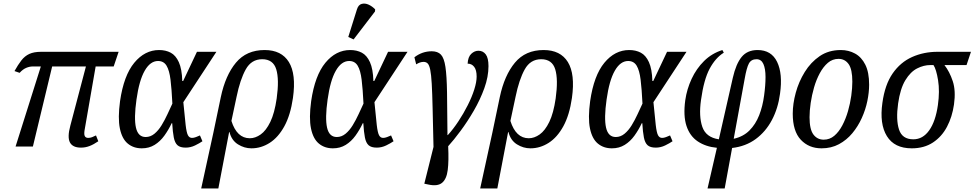

<svg xmlns="http://www.w3.org/2000/svg" viewBox="-20 -829 5512 1086"><path d="M68 0 211 -453H164Q147 -453 128 -445Q109 -437 91 -417L62 -427Q82 -463 101 -487.5Q120 -512 146 -524Q172 -536 213 -536H651L623 -453H521L460 -102Q454 -72 459 -60.5Q464 -49 479 -49Q490 -49 500.5 -53Q511 -57 523 -63L536 -30Q510 -12 486.5 -3Q463 6 438 6Q391 6 375.5 -23.5Q360 -53 378 -119L466 -453H275L166 0Z M782 10Q735 10 702.5 -17Q670 -44 658 -102.5Q646 -161 659 -257Q680 -402 739.5 -474Q799 -546 880 -546Q917 -546 945.5 -531Q974 -516 991.5 -477.5Q1009 -439 1011 -371H1016L1094 -536H1204L1017 -251Q1025 -166 1030 -122.5Q1035 -79 1043 -64Q1051 -49 1066 -49Q1076 -49 1088 -53.5Q1100 -58 1111 -63L1125 -30Q1109 -19 1083.5 -6.5Q1058 6 1030 6Q999 6 984 -7.5Q969 -21 963 -51.5Q957 -82 954 -132H951Q933 -94 909.5 -61.5Q886 -29 854.5 -9.5Q823 10 782 10ZM804 -54Q831 -54 853.5 -72.5Q876 -91 894 -120.5Q912 -150 927 -182.5Q942 -215 955 -243Q951 -325 944.5 -378Q938 -431 922 -457.5Q906 -484 874 -484Q830 -484 798.5 -429Q767 -374 752 -266Q737 -160 749 -107Q761 -54 804 -54Z M1229 -280Q1255 -403 1314.5 -474.5Q1374 -546 1477 -546Q1572 -546 1614 -478Q1656 -410 1637 -275Q1623 -178 1588.5 -115Q1554 -52 1505.5 -21Q1457 10 1402 10Q1362 10 1326 -12.5Q1290 -35 1278 -82H1276L1215 237H1118L1187 -79ZM1393 -47Q1424 -47 1454.5 -68.5Q1485 -90 1509 -139.5Q1533 -189 1545 -272Q1560 -380 1542.5 -437Q1525 -494 1463 -494Q1402 -494 1370 -436.5Q1338 -379 1318 -281L1289 -145Q1320 -47 1393 -47Z M1863 10Q1816 10 1783.5 -17Q1751 -44 1739 -102.5Q1727 -161 1740 -257Q1761 -402 1820.5 -474Q1880 -546 1961 -546Q1998 -546 2026.5 -531Q2055 -516 2072.5 -477.5Q2090 -439 2092 -371H2097L2175 -536H2285L2098 -251Q2106 -166 2111 -122.5Q2116 -79 2124 -64Q2132 -49 2147 -49Q2157 -49 2169 -53.5Q2181 -58 2192 -63L2206 -30Q2190 -19 2164.5 -6.5Q2139 6 2111 6Q2080 6 2065 -7.5Q2050 -21 2044 -51.5Q2038 -82 2035 -132H2032Q2014 -94 1990.5 -61.5Q1967 -29 1935.5 -9.5Q1904 10 1863 10ZM1885 -54Q1912 -54 1934.5 -72.5Q1957 -91 1975 -120.5Q1993 -150 2008 -182.5Q2023 -215 2036 -243Q2032 -325 2025.5 -378Q2019 -431 2003 -457.5Q1987 -484 1955 -484Q1911 -484 1879.5 -429Q1848 -374 1833 -266Q1818 -160 1830 -107Q1842 -54 1885 -54ZM1980 -606 1950 -620 1999 -776Q2007 -802 2026 -807Q2045 -812 2065.5 -802.5Q2086 -793 2102 -776L2101 -764Z M2404 215 2380 210 2432 2Q2429 -129 2427 -216Q2425 -303 2422 -355.5Q2419 -408 2413.5 -434.5Q2408 -461 2399 -470Q2390 -479 2376 -479Q2356 -479 2334 -465L2324 -505Q2368 -539 2422 -539Q2456 -539 2474 -520Q2492 -501 2499.5 -450.5Q2507 -400 2508.5 -306.5Q2510 -213 2511 -65H2513Q2544 -99 2573 -143Q2602 -187 2625.5 -233.5Q2649 -280 2662.5 -322.5Q2676 -365 2676 -396Q2676 -433 2662 -451Q2648 -469 2625 -469Q2627 -507 2645.5 -524.5Q2664 -542 2686 -542Q2712 -542 2727.5 -521.5Q2743 -501 2743 -455Q2743 -395 2719.5 -330Q2696 -265 2660 -203Q2624 -141 2585 -88.5Q2546 -36 2515 -2Q2519 81 2512.5 132.5Q2506 184 2480.5 205Q2455 226 2404 215Z M2807 -280Q2833 -403 2892.5 -474.5Q2952 -546 3055 -546Q3150 -546 3192 -478Q3234 -410 3215 -275Q3201 -178 3166.5 -115Q3132 -52 3083.5 -21Q3035 10 2980 10Q2940 10 2904 -12.5Q2868 -35 2856 -82H2854L2793 237H2696L2765 -79ZM2971 -47Q3002 -47 3032.5 -68.5Q3063 -90 3087 -139.5Q3111 -189 3123 -272Q3138 -380 3120.5 -437Q3103 -494 3041 -494Q2980 -494 2948 -436.5Q2916 -379 2896 -281L2867 -145Q2898 -47 2971 -47Z M3441 10Q3394 10 3361.5 -17Q3329 -44 3317 -102.5Q3305 -161 3318 -257Q3339 -402 3398.5 -474Q3458 -546 3539 -546Q3576 -546 3604.5 -531Q3633 -516 3650.5 -477.5Q3668 -439 3670 -371H3675L3753 -536H3863L3676 -251Q3684 -166 3689 -122.5Q3694 -79 3702 -64Q3710 -49 3725 -49Q3735 -49 3747 -53.5Q3759 -58 3770 -63L3784 -30Q3768 -19 3742.5 -6.5Q3717 6 3689 6Q3658 6 3643 -7.5Q3628 -21 3622 -51.5Q3616 -82 3613 -132H3610Q3592 -94 3568.5 -61.5Q3545 -29 3513.5 -9.5Q3482 10 3441 10ZM3463 -54Q3490 -54 3512.5 -72.5Q3535 -91 3553 -120.5Q3571 -150 3586 -182.5Q3601 -215 3614 -243Q3610 -325 3603.5 -378Q3597 -431 3581 -457.5Q3565 -484 3533 -484Q3489 -484 3457.5 -429Q3426 -374 3411 -266Q3396 -160 3408 -107Q3420 -54 3463 -54Z M3982 237 4035 7Q3972 1 3927 -29Q3882 -59 3863 -116.5Q3844 -174 3856 -262Q3865 -325 3892 -383Q3919 -441 3962.5 -484Q4006 -527 4066 -546L4074 -531Q4027 -502 3994 -440.5Q3961 -379 3945 -263Q3932 -171 3952.5 -111.5Q3973 -52 4046 -41L4125 -389Q4143 -468 4175 -507Q4207 -546 4265 -546Q4343 -546 4375.5 -479Q4408 -412 4392 -299Q4381 -216 4346 -150Q4311 -84 4254.5 -42.5Q4198 -1 4121 8L4079 237ZM4192 -383 4130 -44Q4184 -56 4219 -91Q4254 -126 4274 -177Q4294 -228 4302 -289Q4310 -347 4310 -393.5Q4310 -440 4298 -467Q4286 -494 4259 -494Q4229 -494 4216 -470Q4203 -446 4192 -383Z M4627 10Q4555 10 4509.5 -38.5Q4464 -87 4464 -186Q4464 -242 4481 -304.5Q4498 -367 4532 -422Q4566 -477 4616.5 -511.5Q4667 -546 4736 -546Q4780 -546 4816.5 -526Q4853 -506 4874.5 -463Q4896 -420 4896 -350Q4896 -307 4886 -258Q4876 -209 4854.5 -161.5Q4833 -114 4801 -75.5Q4769 -37 4725.5 -13.5Q4682 10 4627 10ZM4639 -39Q4673 -39 4699 -61Q4725 -83 4744.5 -120Q4764 -157 4776.5 -200.5Q4789 -244 4795 -287.5Q4801 -331 4801 -367Q4801 -437 4780 -466.5Q4759 -496 4723 -496Q4689 -496 4663 -474Q4637 -452 4617 -415Q4597 -378 4584.5 -334.5Q4572 -291 4565.5 -247Q4559 -203 4559 -166Q4559 -97 4581 -68Q4603 -39 4639 -39Z M5137 10Q5039 10 4996.5 -59Q4954 -128 4971 -247Q4985 -350 5029 -413.5Q5073 -477 5139 -506.5Q5205 -536 5283 -536H5472L5447 -461H5322Q5351 -424 5369 -370Q5387 -316 5376 -238Q5366 -168 5336.5 -112Q5307 -56 5257 -23Q5207 10 5137 10ZM5146 -41Q5200 -41 5236 -92Q5272 -143 5285 -235Q5296 -313 5286 -375Q5276 -437 5260 -461H5242Q5205 -461 5167.5 -442Q5130 -423 5101 -375.5Q5072 -328 5060 -244Q5047 -152 5065 -96.5Q5083 -41 5146 -41Z"/></svg>

Font: Noto Serif Condensed
Style: Italic
Weight: 400
Width: 3
Italic angle: -12°
Designer: Monotype Design Team
Foundry: Monotype Imaging Inc.
Version: Version 2.014; ttfautohint (v1.8.4.7-5d5b)